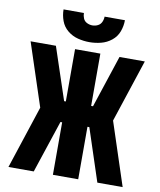

<svg xmlns="http://www.w3.org/2000/svg" viewBox="-100 -1027 920 1106"><g transform="rotate(10 360.0 -474.5)"><path d="M26 0H174L276 -307H286V0H434V-307H445L546 0H694L573 -368L694 -735H546L445 -429H434V-735H286V-429H276L174 -735H26L147 -368ZM360 -789Q394 -789 427.5 -797.5Q461 -806 488.5 -828Q516 -850 528 -882.5Q540 -915 540 -949H421Q421 -933 414 -917.5Q407 -902 392 -894.5Q377 -887 360 -887Q344 -887 328.5 -894.5Q313 -902 306.5 -917.5Q300 -933 300 -949H181Q181 -915 193 -882.5Q205 -850 232 -828Q259 -806 292.5 -797.5Q326 -789 360 -789Z"/></g></svg>

Font: Iosevka Sparkle Heavy
Style: Regular
Weight: 900
Designer: Belleve Invis
Foundry: Belleve Invis
Version: Version 4.5.0; ttfautohint (v1.8.3)